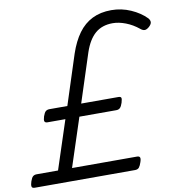

<svg xmlns="http://www.w3.org/2000/svg" viewBox="-133 -1094 1110 1188"><g transform="rotate(-10 422.0 -500.0)"><path d="M-11 0Q-28 0 -30 -11Q-32 -22 -25 -43Q-17 -66 -8 -73Q1 -80 15 -80H149L249 -385H137Q122 -385 118.5 -394Q115 -403 122 -425Q130 -448 139 -455.5Q148 -463 163 -463H275L376 -775Q401 -849 437.5 -899Q474 -949 525.5 -974.5Q577 -1000 645 -1000Q709 -1000 767 -974.5Q825 -949 863 -910Q874 -897 873.5 -884.5Q873 -872 857 -857Q841 -843 828.5 -843Q816 -843 802 -855Q764 -886 721 -902.5Q678 -919 640 -919Q573 -919 530 -882Q487 -845 461 -768L362 -463H595Q610 -463 613 -455.5Q616 -448 609 -425Q602 -403 593 -394Q584 -385 569 -385H337L237 -80H645Q659 -80 663 -72Q667 -64 660 -43Q653 -21 644.5 -10.5Q636 0 619 0Z"/></g></svg>

Font: Playwrite SK
Style: Regular
Weight: 400
Designer: Veronika Burian, José Scaglione
Foundry: TypeTogether
Version: Version 1.002